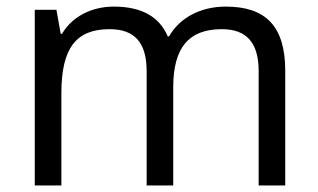

<svg xmlns="http://www.w3.org/2000/svg" viewBox="-20 -565 970 585"><path d="M849.1 0V-349.1C849.1 -485.8 789.1 -544.9 668 -544.9C590.3 -544.9 526.9 -510.3 495.1 -454.1H491.2C465.3 -514.6 410.6 -544.9 327.1 -544.9C258.3 -544.9 199.7 -514.2 168.9 -461.9H165L151.9 -535.2H85.9V0H167V-280.8C167 -419.4 212.4 -476.1 314 -476.1C391.6 -476.1 426.8 -433.6 426.8 -348.1V0H507.8V-298.8C507.8 -419.4 554.7 -476.1 655.8 -476.1C732.4 -476.1 768.1 -433.6 768.1 -348.1V0Z"/></svg>

Font: Open Sans
Style: Regular
Weight: 400
Foundry: Ascender Corporation
Version: Version 1.100;PS 001.100;hotconv 1.0.88;makeotf.lib2.5.64775